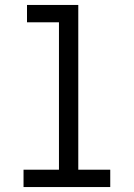

<svg xmlns="http://www.w3.org/2000/svg" viewBox="-20 -755 540 775"><path d="M75 0V-70H218V-665H89V-735H296V-70H425V0Z"/></svg>

Font: Iosevka Fixed
Style: Regular
Weight: 400
Monospace: yes
Designer: Belleve Invis
Foundry: Belleve Invis
Version: Version 33.2.4